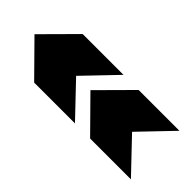

<svg xmlns="http://www.w3.org/2000/svg" viewBox="-17 -653 825 825"><g transform="rotate(45 396.0 -240.5)"><path d="M507 -93 361 -241 507 -388H755L614 -241L755 -93ZM167 -93 21 -241 167 -388H415L274 -241L415 -93Z"/></g></svg>

Font: Sarpanch Black
Style: Regular
Weight: 900
Designer: Manushi Parikh (Devanagari and Latin), Jyotish Sonowal (Devanagari)
Foundry: Indian Type Foundry
Version: Version 2.004;PS 1.0;hotconv 1.0.78;makeotf.lib2.5.61930; tt